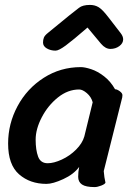

<svg xmlns="http://www.w3.org/2000/svg" viewBox="-20 -748 542 781"><path d="M420 -679 471 -613Q481 -600 481 -588Q481 -572 465.5 -560.5Q450 -549 429 -549Q409 -549 391 -570L336 -636Q276 -584 247.5 -563Q219 -542 206 -542Q186 -542 170.5 -551Q155 -560 155 -575Q155 -586 158.5 -595Q162 -604 176 -615L198 -633Q273 -695 301 -716Q316 -728 346 -728Q366 -728 381.5 -718.5Q397 -709 420 -679ZM409 -5Q407 1 391.5 7Q376 13 365 13Q329 13 313.5 2.5Q298 -8 298 -29Q298 -49 302 -69Q280 -39 237.5 -19.5Q195 0 169 0Q102 0 57.5 -39Q13 -78 13 -164Q13 -245 51.5 -316.5Q90 -388 158 -431.5Q226 -475 309 -475Q325 -475 351 -466.5Q377 -458 403.5 -437.5Q430 -417 448 -385Q456 -385 467 -377Q478 -369 478 -361Q478 -352 475 -343L402 -52Q404 -26 409 -5ZM302 -384Q256 -384 215.5 -351.5Q175 -319 150 -271Q125 -223 125 -180Q125 -138 135 -111Q145 -84 174 -84Q199 -84 231.5 -99Q264 -114 289.5 -139.5Q315 -165 323 -193L357 -332Q351 -354 333.5 -369Q316 -384 302 -384Z"/></svg>

Font: Sriracha
Style: Regular
Weight: 400
Designer: Suppakit Chalermlarp
Version: Version 1.002g